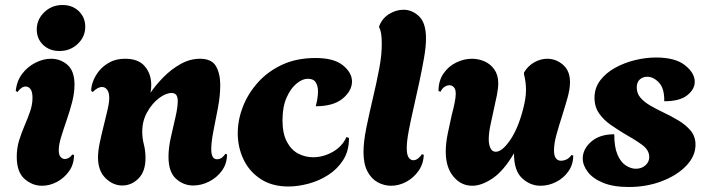

<svg xmlns="http://www.w3.org/2000/svg" viewBox="-20 -739 2830 768"><path d="M218 -535Q178 -535 152.5 -559.5Q127 -584 127 -621Q127 -661 157 -690Q187 -719 230 -719Q270 -719 295.5 -694Q321 -669 321 -632Q321 -592 291 -563.5Q261 -535 218 -535ZM148 4Q109 4 78 -23.5Q47 -51 47 -112Q47 -147 56.5 -177.5Q66 -208 78.5 -237Q91 -266 100.5 -293.5Q110 -321 110 -348Q110 -372 102 -382.5Q94 -393 83 -393Q66 -393 50 -371L43 -375Q47 -415 68.5 -443.5Q90 -472 121.5 -488Q153 -504 184 -504Q222 -504 250 -479.5Q278 -455 278 -400Q278 -367 268.5 -330.5Q259 -294 246.5 -258Q234 -222 224.5 -191Q215 -160 215 -138Q215 -119 222.5 -111Q230 -103 239 -103Q248 -103 256.5 -108.5Q265 -114 269 -121L276 -119Q276 -82 256.5 -54.5Q237 -27 208 -11.5Q179 4 148 4Z M469 3Q432 3 402 -26.5Q372 -56 372 -109Q372 -135 379 -168Q386 -201 394.5 -235Q403 -269 410 -299Q417 -329 417 -348Q417 -368 409 -379.5Q401 -391 388 -391Q371 -391 351 -371L345 -375Q344 -391 352 -413Q360 -435 376.5 -455.5Q393 -476 419 -490Q445 -504 481 -504Q534 -504 559.5 -473.5Q585 -443 585 -399Q585 -383 582 -368Q603 -399 634 -430.5Q665 -462 702.5 -483Q740 -504 780 -504Q827 -504 844 -474Q861 -444 861 -399Q861 -357 852 -309Q843 -261 834 -216.5Q825 -172 825 -142Q825 -102 848 -102Q860 -102 869 -109.5Q878 -117 881 -124L888 -121Q888 -84 867.5 -56Q847 -28 816 -12.5Q785 3 753 3Q714 3 684 -24Q654 -51 654 -112Q654 -148 663.5 -190Q673 -232 682 -271Q691 -310 691 -335Q691 -350 685.5 -358.5Q680 -367 666 -367Q643 -367 615.5 -346Q588 -325 568.5 -290Q549 -255 549 -213Q549 -186 555.5 -161Q562 -136 562 -107Q562 -53 534 -25Q506 3 469 3Z M1134 7Q1068 7 1022.5 -23Q977 -53 954 -101.5Q931 -150 931 -206Q931 -259 951.5 -312Q972 -365 1012 -409.5Q1052 -454 1109.5 -480.5Q1167 -507 1242 -507Q1316 -507 1352 -477.5Q1388 -448 1388 -413Q1388 -376 1351 -345Q1314 -314 1243 -314Q1247 -329 1249.5 -344.5Q1252 -360 1252 -374Q1252 -395 1243 -409.5Q1234 -424 1211 -424Q1190 -424 1166.5 -405Q1143 -386 1126.5 -349Q1110 -312 1110 -258Q1110 -205 1127.5 -172Q1145 -139 1173 -124.5Q1201 -110 1232 -110Q1273 -110 1311 -131.5Q1349 -153 1366 -191L1376 -187Q1376 -135 1352.5 -98.5Q1329 -62 1292 -38.5Q1255 -15 1213 -4Q1171 7 1134 7Z M1544 4Q1517 4 1491.5 -9.5Q1466 -23 1450 -53Q1434 -83 1434 -130Q1434 -172 1445.5 -228.5Q1457 -285 1471.5 -346Q1486 -407 1497 -465Q1508 -523 1507 -568Q1507 -611 1497 -629L1496 -632Q1507 -664 1535 -682Q1563 -700 1594 -700Q1629 -700 1656.5 -673.5Q1684 -647 1684 -585Q1684 -552 1676 -506.5Q1668 -461 1657 -409.5Q1646 -358 1634.5 -308Q1623 -258 1615 -216Q1607 -174 1607 -147Q1607 -119 1615 -108.5Q1623 -98 1633 -98Q1644 -98 1654 -106.5Q1664 -115 1667 -122L1675 -120Q1674 -84 1654.5 -56Q1635 -28 1605.5 -12Q1576 4 1544 4Z M1869 4Q1824 4 1793.5 -33Q1763 -70 1763 -132Q1763 -166 1771 -205Q1779 -244 1787 -279Q1794 -305 1798.5 -327.5Q1803 -350 1803 -364Q1803 -382 1795.5 -390Q1788 -398 1778 -398Q1768 -398 1758 -391.5Q1748 -385 1742 -372L1734 -375Q1734 -416 1754 -445Q1774 -474 1805 -489Q1836 -504 1868 -504Q1894 -504 1918 -493.5Q1942 -483 1957.5 -461Q1973 -439 1973 -406Q1973 -386 1967.5 -358Q1962 -330 1955 -300Q1948 -269 1941.5 -237.5Q1935 -206 1935 -182Q1935 -160 1942 -146Q1949 -132 1963 -132Q1989 -132 2021.5 -180Q2054 -228 2074 -309Q2078 -325 2081 -343Q2084 -361 2084 -380Q2084 -395 2082 -410.5Q2080 -426 2076 -442V-449Q2092 -476 2117.5 -490Q2143 -504 2169 -504Q2204 -504 2232 -480Q2260 -456 2260 -410Q2260 -383 2250 -347.5Q2240 -312 2228 -274Q2216 -237 2206 -201Q2196 -165 2196 -137Q2196 -96 2225 -96Q2233 -96 2244.5 -100.5Q2256 -105 2266 -119L2273 -117Q2273 -81 2253.5 -53.5Q2234 -26 2204 -11Q2174 4 2142 4Q2101 4 2068.5 -26Q2036 -56 2036 -124V-126Q1995 -56 1951 -26Q1907 4 1869 4Z M2495 9Q2433 9 2392 -8Q2351 -25 2331 -51.5Q2311 -78 2311 -105Q2311 -143 2345 -172.5Q2379 -202 2437 -202Q2437 -151 2450 -120.5Q2463 -90 2483.5 -77Q2504 -64 2523 -64Q2546 -64 2561.5 -77.5Q2577 -91 2577 -111Q2577 -139 2548 -160Q2519 -181 2473 -207Q2450 -221 2423 -239.5Q2396 -258 2377 -284.5Q2358 -311 2358 -348Q2358 -387 2380.5 -417Q2403 -447 2440 -467.5Q2477 -488 2520 -498.5Q2563 -509 2604 -509Q2681 -509 2720 -478Q2759 -447 2759 -412Q2759 -382 2729 -358Q2699 -334 2637 -334Q2638 -385 2616 -408.5Q2594 -432 2569 -432Q2551 -432 2539 -421Q2527 -410 2527 -389Q2527 -365 2542.5 -347.5Q2558 -330 2581.5 -316.5Q2605 -303 2630 -291Q2664 -275 2694 -257Q2724 -239 2743 -216Q2762 -193 2762 -160Q2762 -115 2725.5 -76.5Q2689 -38 2628 -14.5Q2567 9 2495 9Z"/></svg>

Font: Agbalumo
Style: Regular
Weight: 400
Designer: Raphael Alegbeleye
Foundry: Sorkin Type Co.
Version: Version 1.000; ttfautohint (v1.8.4)